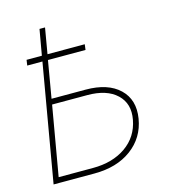

<svg xmlns="http://www.w3.org/2000/svg" viewBox="-107 -799 797 887"><g transform="rotate(-15 292.0 -355.5)"><path d="M343.3 -562H163.6L133.3 -384.8H295.9Q402.3 -384.8 457.3 -332.3Q512.2 -279.8 498 -192.4Q483.4 -104 413.1 -52Q342.8 0 235.4 0H40L137.2 -562H64.5L68.4 -588.4H141.6L163.1 -710.9H189.5L168.5 -588.4H346.7ZM128.9 -358.4 71.3 -26.4H235.4Q329.6 -26.4 393.1 -70.8Q456.5 -115.2 471.2 -193.4Q485.4 -268.1 437.7 -313.2Q390.1 -358.4 297.4 -358.4Z"/></g></svg>

Font: Roboto Thin
Style: Italic
Weight: 250
Italic angle: -12°
Designer: Google
Version: Version 2.134; 2016